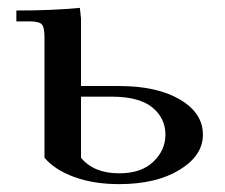

<svg xmlns="http://www.w3.org/2000/svg" viewBox="-20 -466 579 493"><path d="M22 -411.1V-439Q115.2 -439 185.1 -445.8L188 -418V-245.1H286.1Q383.3 -245.1 442.1 -210.4Q501 -175.8 501 -120.1Q501 -66.4 440.9 -29.8Q380.9 6.8 286.1 6.8Q220.7 6.8 170.7 -11.5Q120.6 -29.8 94.2 -61V-371.1Q94.2 -396 87.2 -403.6Q80.1 -411.1 55.2 -411.1ZM188 -61Q220.7 -21 286.1 -21Q342.8 -21 373.8 -50.8Q404.8 -80.6 404.8 -120.1Q404.8 -162.6 371.1 -190.2Q337.4 -217.8 266.1 -217.8H188Z"/></svg>

Font: Dihjauti S
Style: Bold
Weight: 700
Designer: T. Christopher White
Version: Version 3.0.0